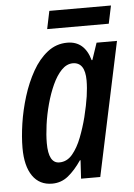

<svg xmlns="http://www.w3.org/2000/svg" viewBox="-51 -723 540 773"><g transform="rotate(-5 219.0 -337.0)"><path d="M128.9 9.8Q77.6 9.8 49.8 -30.3Q22 -70.3 22 -143.6Q22 -188 30 -241.9Q38.1 -295.9 54.9 -350.1Q71.8 -404.3 97.4 -449.7Q123 -495.1 158.2 -522.7Q193.4 -550.3 238.3 -550.3Q308.1 -550.3 330.1 -471.7H333L356 -540H438.5L323.7 0H246.1L250.5 -74.2H248Q221.7 -35.6 193.6 -12.9Q165.5 9.8 128.9 9.8ZM165 -72.8Q195.8 -72.8 217.8 -98.9Q239.7 -125 255.1 -165Q270.5 -205.1 280.8 -245.6Q292.5 -293.5 297.6 -328.1Q302.7 -362.8 302.7 -392.1Q302.7 -465.8 252.9 -465.8Q228 -465.3 207.5 -444.1Q187 -422.9 170.9 -387.7Q154.8 -352.5 143.6 -311Q132.3 -269.5 126.7 -228.3Q121.1 -187 121.1 -154.3Q121.1 -72.8 165 -72.8ZM162.6 -611.8 177.7 -684.1H426.8L411.6 -611.8Z"/></g></svg>

Font: Open Sans Condensed SemiBold
Style: Italic
Weight: 600
Width: 3
Italic angle: -12°
Designer: Monotype Design Team
Foundry: Monotype Imaging Inc.
Version: Version 3.000; ttfautohint (v1.8.4)